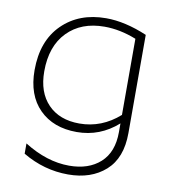

<svg xmlns="http://www.w3.org/2000/svg" viewBox="-80 -610 757 847"><g transform="rotate(10 298.5 -186.0)"><path d="M291 -62Q391 -62 470 -132V-473Q397 -502 327 -502Q223 -502 161 -438.5Q99 -375 99 -262Q99 -168 150.5 -115Q202 -62 291 -62ZM512 -58Q512 54 448 111Q384 168 281 168Q173 168 77 111V65Q179 129 279 129Q366 129 418 82Q470 35 470 -55V-94Q390 -23 286 -23Q181 -23 118.5 -85.5Q56 -148 56 -260Q56 -391 131.5 -465.5Q207 -540 328 -540Q413 -540 512 -498Z"/></g></svg>

Font: Roundo Light
Style: Regular
Weight: 300
Designer: Namrata Goyal (Gurmukhi), Shiva Nallaperumal (Latin)
Foundry: Indian Type Foundry
Version: Version 1.000;PS 1.0;hotconv 1.0.88;makeotf.lib2.5.647800